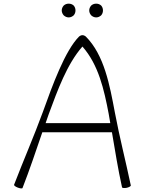

<svg xmlns="http://www.w3.org/2000/svg" viewBox="-20 -1017 775 1048"><path d="M392 -960C392 -970 389 -979 382 -987C374 -994 365 -997 355 -997C345 -997 336 -994 328 -987C321 -979 317 -970 317 -960C317 -950 321 -941 328 -933C336 -926 345 -922 355 -922C365 -922 374 -926 382 -933C389 -941 392 -950 392 -960ZM542 -960C542 -970 539 -979 532 -987C524 -994 515 -997 505 -997C495 -997 486 -994 478 -987C471 -979 467 -970 467 -960C467 -950 471 -941 478 -933C486 -926 495 -922 505 -922C515 -922 524 -926 532 -933C539 -941 542 -950 542 -960ZM103 9C142 -91 176 -193 211 -295H591C608 -195 624 -94 646 5C646 9 658 11 672 8C685 5 695 -1 694 -5C666 -138 632 -270 607 -403C579 -552 549 -717 448 -818C443 -822 437 -825 430 -825C423 -825 417 -822 412 -818C335 -741 266 -551 214 -406C165 -272 108 -142 57 -9C55 -5 64 2 77 7C90 12 102 13 103 9ZM246 -394C294 -524 346 -668 430 -763C518 -663 548 -528 573 -397C576 -379 579 -362 582 -345H229C235 -361 240 -378 246 -394Z"/></svg>

Font: Nupuram Thin
Style: Regular
Weight: 100
Designer: Santhosh Thottingal (santhosh.thottingal@gmail.com)
Foundry: SMC
Version: Version 1.000